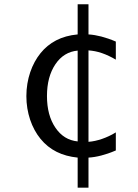

<svg xmlns="http://www.w3.org/2000/svg" viewBox="-20 -719 642 892"><path d="M340.8 152.8H391.1V13.2C409.7 12.2 430.2 8.8 450.7 3.4C470.7 -2 488.3 -7.3 518.1 -20V-104C497.1 -90.8 474.1 -80.6 454.1 -73.7C432.6 -66.4 411.6 -61.5 391.1 -60.1V-484.9C411.1 -483.4 431.2 -480 453.6 -472.2C474.1 -465.3 498.5 -453.6 518.1 -441.9V-525.9C494.6 -536.1 469.7 -544.4 450.7 -549.3C432.1 -554.2 409.7 -558.1 391.1 -559.1V-699.2H340.8V-559.1C264.2 -552.2 208 -521 168.5 -472.2C128.4 -422.9 102.5 -351.6 102.5 -272.5C102.5 -194.8 127.4 -124 168 -74.2C210.9 -21.5 268.6 5.9 340.8 13.2ZM340.8 -62C297.9 -66.4 263.7 -86.9 237.3 -126C211.4 -164.1 198.2 -212.9 198.2 -272.9C198.2 -333 211.4 -381.8 237.3 -420.4C263.2 -459 297.9 -480 340.8 -483.9Z"/></svg>

Font: Hack
Style: Regular
Weight: 400
Monospace: yes
Designer: Christopher Simpkins
Foundry: Christopher Simpkins
Version: Version 2.010